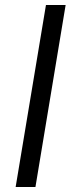

<svg xmlns="http://www.w3.org/2000/svg" viewBox="-20 -747 295 767"><path d="M242.2 -727.1 121.6 0H42.5L163.6 -727.1Z"/></svg>

Font: Inter 20pt
Style: Italic
Weight: 400
Italic angle: -9.3988°
Version: Version 4.001;git-66647c0bb